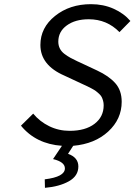

<svg xmlns="http://www.w3.org/2000/svg" viewBox="-20 -692 649 926"><path d="M196.8 213.9 195.8 172.9Q293 161.1 293 120.1Q293 88.9 235.8 75.2L278.8 11.2Q153.3 2.4 81.1 -85.9L140.1 -144Q171.9 -105.5 217.5 -83.3Q263.2 -61 315.9 -61Q391.6 -61 435.8 -94.7Q480 -128.4 480 -184.1Q480 -195.8 477.1 -206.3Q474.1 -216.8 470.2 -224.4Q466.3 -231.9 457.5 -240Q448.7 -248 442.6 -252.7Q436.5 -257.3 423.1 -264.6Q409.7 -272 402.6 -275.1Q395.5 -278.3 378.9 -286.1L291 -327.1Q174.8 -377.4 174.8 -475.1Q174.8 -558.6 245.6 -615.2Q316.4 -671.9 418.9 -671.9Q478.5 -671.9 527.8 -649.9Q577.1 -627.9 608.9 -590.8L556.2 -537.1Q495.6 -599.1 408.2 -599.1Q342.8 -599.1 302 -569.3Q261.2 -539.6 261.2 -491.2Q261.2 -472.7 268.8 -457.8Q276.4 -442.9 291 -431.9Q305.7 -420.9 319.6 -413.3Q333.5 -405.8 354 -396Q359.9 -393.6 362.8 -392.1L448.2 -352.1Q504.9 -325.7 535.9 -291Q566.9 -256.3 566.9 -201.2Q566.9 -117.7 502.2 -57.9Q437.5 2 333 11.2L308.1 49.8Q357.9 67.4 357.9 110.8Q357.9 156.7 312 182.4Q266.1 208 196.8 213.9Z"/></svg>

Font: Office Code Pro D Italic
Style: Regular
Weight: 400
Italic angle: -9°
Designer: Nathan Rutzky & Paul D. Hunt
Foundry: Adobe Systems Incorporated
Version: Version 1.004;PS 001.004;hotconv 1.0.70;makeotf.lib2.5.58329